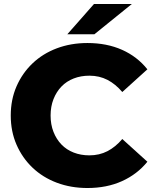

<svg xmlns="http://www.w3.org/2000/svg" viewBox="-20 -930 778 964"><path d="M419 14Q336 14 265.5 -12.5Q195 -39 143.5 -88Q92 -137 63 -203.5Q34 -270 34 -350Q34 -430 63 -496.5Q92 -563 143.5 -612Q195 -661 265.5 -687.5Q336 -714 419 -714Q516 -714 592.5 -680Q669 -646 720 -582L594 -468Q560 -508 519.5 -529Q479 -550 429 -550Q386 -550 350 -536Q314 -522 288.5 -495.5Q263 -469 248.5 -432Q234 -395 234 -350Q234 -305 248.5 -268Q263 -231 288.5 -204.5Q314 -178 350 -164Q386 -150 429 -150Q479 -150 519.5 -171Q560 -192 594 -232L720 -118Q669 -55 592.5 -20.5Q516 14 419 14ZM318 -758 452 -910H642L454 -758Z"/></svg>

Font: MOST Montserrat ExtraBold
Style: Regular
Weight: 800
Designer: Julieta Ulanovsky
Foundry: Julieta Ulanovsky
Version: Version 8.000;March 11, 2024;FontCreator 15.0.0.2926 64-bit